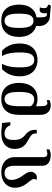

<svg xmlns="http://www.w3.org/2000/svg" viewBox="1023 -1791 778 2864"><g transform="rotate(90 1412.0 -359.0)"><path d="M48.8 -253.9Q48.8 -303.7 59.6 -347.9Q70.3 -392.1 93.5 -426.5Q116.7 -460.9 152.6 -483.9Q188.5 -506.8 238.8 -514.6V-560.1Q238.8 -596.7 236.3 -618.7Q233.9 -640.6 226.6 -652.3Q219.2 -664.1 206.3 -667.5Q193.4 -670.9 172.4 -670.9Q178.7 -654.3 178.7 -635.3Q178.7 -614.7 171.4 -594.5Q164.1 -574.2 148.9 -563H90.8Q94.7 -577.1 98.1 -594.2Q101.6 -611.3 101.6 -627.4Q101.6 -645.5 95.9 -659.2Q90.3 -672.9 76.2 -676.8Q63.5 -680.2 56.4 -688Q49.3 -695.8 49.3 -704.1Q49.3 -713.4 57.9 -720.5Q66.4 -727.5 84.5 -727.5Q85.9 -727.5 100.8 -725.6Q115.7 -723.6 136 -721.4Q156.2 -719.2 177.7 -717.5Q199.2 -715.8 214.4 -715.8Q253.4 -715.8 282.2 -701.2Q311 -686.5 330.1 -664.3Q349.1 -642.1 358.6 -615Q368.2 -587.9 368.2 -563V-509.8Q407.2 -498.5 438.7 -474.9Q470.2 -451.2 490.7 -417.7Q511.2 -384.3 521 -342.5Q530.8 -300.8 530.8 -253.9Q530.8 -197.8 516.8 -149.4Q502.9 -101.1 473.6 -65.4Q444.3 -29.8 398.7 -9.5Q353 10.7 289.6 10.7Q225.6 10.7 179.9 -9.5Q134.3 -29.8 105.2 -65.4Q76.2 -101.1 62.5 -149.4Q48.8 -197.8 48.8 -253.9ZM183.6 -254.4Q183.6 -200.7 188.7 -160.4Q193.8 -120.1 206.3 -92.8Q218.8 -65.4 239 -51.8Q259.3 -38.1 289.6 -38.1Q319.8 -38.1 340.3 -51.8Q360.8 -65.4 373.3 -92.5Q385.7 -119.6 391.1 -159.9Q396.5 -200.2 396.5 -253.9Q396.5 -307.6 391.1 -347.9Q385.7 -388.2 373.3 -415.3Q360.8 -442.4 340.3 -456.1Q319.8 -469.7 289.6 -469.7Q259.3 -469.7 239 -456.1Q218.8 -442.4 206.3 -415.5Q193.8 -388.7 188.7 -348.1Q183.6 -307.6 183.6 -254.4Z M873.5 -481Q844.2 -481 823.2 -469.2Q802.2 -457.5 788.6 -432.1Q774.9 -406.7 768.6 -366.9Q762.2 -327.1 762.2 -271Q762.2 -249 762.9 -217Q763.7 -185.1 768.8 -148.4Q773.9 -111.8 784.9 -73.2Q795.9 -34.7 816.4 0H737.8Q705.6 -28.3 684.3 -61.5Q663.1 -94.7 650.6 -129.2Q638.2 -163.6 633.3 -197.8Q628.4 -231.9 628.4 -261.7Q628.4 -312 638.2 -351.6Q647.9 -391.1 665.3 -420.9Q682.6 -450.7 706.1 -471.4Q729.5 -492.2 756.6 -504.9Q783.7 -517.6 813.7 -523.4Q843.8 -529.3 873.5 -529.3Q903.3 -529.3 933.3 -523.4Q963.4 -517.6 990.5 -504.9Q1017.6 -492.2 1041 -471.4Q1064.5 -450.7 1081.8 -420.9Q1099.1 -391.1 1108.9 -351.6Q1118.7 -312 1118.7 -261.7Q1118.7 -231.9 1113.5 -197.8Q1108.4 -163.6 1095.9 -129.2Q1083.5 -94.7 1062.5 -61.5Q1041.5 -28.3 1009.3 0H930.7Q951.2 -34.7 962.2 -73.2Q973.1 -111.8 978.3 -148.4Q983.4 -185.1 984.1 -217Q984.9 -249 984.9 -271Q984.9 -327.1 978.5 -366.9Q972.2 -406.7 958.5 -432.1Q944.8 -457.5 923.8 -469.2Q902.8 -481 873.5 -481Z M1216.3 -253.9Q1216.3 -309.6 1229.7 -359.4Q1243.2 -409.2 1271.7 -447Q1300.3 -484.9 1345.2 -507.1Q1390.1 -529.3 1452.6 -529.3Q1485.4 -529.3 1512.9 -523.4Q1540.5 -517.6 1564 -506.8V-574.7Q1564 -603.5 1561 -623Q1558.1 -642.6 1552.2 -654.3Q1546.4 -666 1537.6 -671.1Q1528.8 -676.3 1517.1 -676.3Q1499 -676.3 1472.2 -666.5V-709Q1487.8 -716.3 1508.5 -721.4Q1529.3 -726.6 1551.8 -726.6Q1577.1 -726.6 1602.5 -719Q1627.9 -711.4 1647.9 -693.1Q1668 -674.8 1680.7 -644.8Q1693.4 -614.7 1693.4 -569.3V-253.9Q1693.4 -197.8 1680.2 -149.4Q1667 -101.1 1638.7 -65.4Q1610.4 -29.8 1565.4 -9.5Q1520.5 10.7 1457 10.7Q1393.1 10.7 1347.4 -9.5Q1301.8 -29.8 1272.7 -65.4Q1243.7 -101.1 1230 -149.4Q1216.3 -197.8 1216.3 -253.9ZM1351.1 -254.4Q1351.1 -200.7 1356.2 -160.4Q1361.3 -120.1 1373.8 -92.8Q1386.2 -65.4 1406.5 -51.8Q1426.8 -38.1 1457 -38.1Q1487.3 -38.1 1507.8 -51.8Q1528.3 -65.4 1540.8 -92.5Q1553.2 -119.6 1558.6 -159.9Q1564 -200.2 1564 -253.9V-428.2Q1556.2 -441.9 1544.4 -451.9Q1532.7 -461.9 1519 -468.3Q1505.4 -474.6 1490.7 -477.5Q1476.1 -480.5 1462.9 -480.5Q1431.2 -480.5 1409.7 -465.6Q1388.2 -450.7 1375.2 -421.9Q1362.3 -393.1 1356.7 -350.8Q1351.1 -308.6 1351.1 -254.4Z M1969.2 -37.6Q1997.1 -37.6 2016.6 -46.4Q2036.1 -55.2 2048.1 -74.5Q2060.1 -93.8 2064.5 -124.5Q2068.8 -155.3 2066.9 -199.7Q2064.5 -243.7 2052.5 -270.8Q2040.5 -297.9 2023.9 -316.4Q2007.3 -335 1988.5 -349.6Q1969.7 -364.3 1953.6 -383.1Q1937.5 -401.9 1927 -429Q1916.5 -456.1 1916.5 -500V-518.6H1971.2V-496.1Q1971.2 -474.1 1980.7 -458.3Q1990.2 -442.4 2005.9 -429.9Q2021.5 -417.5 2041.7 -406.5Q2062 -395.5 2083 -383.3Q2104 -371.1 2124.8 -356Q2145.5 -340.8 2161.9 -319.3Q2178.2 -297.9 2189 -269Q2199.7 -240.2 2201.2 -200.2Q2203.1 -147.5 2186.5 -107.9Q2169.9 -68.4 2138.9 -42Q2107.9 -15.6 2064.5 -2.4Q2021 10.7 1969.2 10.7Q1943.8 10.7 1922.1 9Q1900.4 7.3 1881.6 5.4Q1862.8 3.4 1846.2 1.7Q1829.6 0 1814.5 0L1802.7 -124.5H1846.7Q1853.5 -107.4 1864 -91.8Q1874.5 -76.2 1889.6 -64.2Q1904.8 -52.2 1924.6 -44.9Q1944.3 -37.6 1969.2 -37.6Z M2323.7 -616.7Q2323.7 -625 2322.8 -635.3Q2321.8 -645.5 2316.9 -654.5Q2312 -663.6 2301.8 -669.7Q2291.5 -675.8 2272.9 -675.8Q2238.3 -675.8 2208.5 -661.6V-705.6Q2225.1 -714.4 2245.1 -720.5Q2265.1 -726.6 2288.6 -726.6Q2338.4 -726.6 2370.4 -715.1Q2402.3 -703.6 2420.7 -685.5Q2439 -667.5 2446 -644.8Q2453.1 -622.1 2453.1 -599.6V-183.6Q2453.1 -143.6 2460.7 -115.7Q2468.3 -87.9 2482.4 -70.8Q2496.6 -53.7 2516.1 -45.9Q2535.6 -38.1 2560.1 -38.1Q2580.1 -38.1 2598.9 -43.5Q2617.7 -48.8 2632.1 -61Q2646.5 -73.2 2655 -92.3Q2663.6 -111.3 2663.6 -138.7Q2663.6 -175.3 2654.5 -204.6Q2645.5 -233.9 2632.1 -258.5Q2618.7 -283.2 2602.8 -304.4Q2586.9 -325.7 2573.5 -345.9Q2560.1 -366.2 2551 -386.5Q2542 -406.7 2542 -430.2Q2542 -443.4 2546.4 -457.3Q2550.8 -471.2 2559.1 -483.2Q2567.4 -495.1 2579.1 -504.6Q2590.8 -514.2 2605.5 -518.6H2663.1Q2656.2 -505.4 2653.3 -495.1Q2650.4 -484.9 2650.4 -476.1Q2650.4 -460 2659.9 -444.3Q2669.4 -428.7 2684.1 -410.6Q2698.7 -392.6 2715.3 -371.6Q2731.9 -350.6 2746.6 -324.2Q2761.2 -297.9 2770.8 -264.9Q2780.3 -231.9 2780.3 -190.4Q2780.3 -147.9 2764.4 -111.1Q2748.5 -74.2 2719 -47.1Q2689.5 -20 2646.7 -4.6Q2604 10.7 2550.3 10.7Q2507.8 10.7 2474.6 2.2Q2441.4 -6.3 2416.3 -20.8Q2391.1 -35.2 2373.5 -54.4Q2356 -73.7 2345 -95.7Q2334 -117.7 2328.9 -140.9Q2323.7 -164.1 2323.7 -186Z"/></g></svg>

Font: Arian AMU Serif
Style: Bold
Weight: 700
Designer: Ruben Hakobyan (Tarumian)
Foundry: Ruben Hakobyan (Tarumian)
Version: Version 1.002